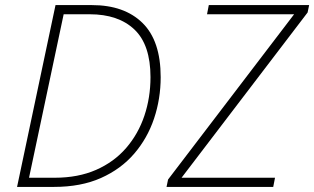

<svg xmlns="http://www.w3.org/2000/svg" viewBox="-20 -734 1234 754"><path d="M47 0 198 -714H341Q468 -714 539.5 -644Q611 -574 611 -431Q611 -346 585 -268.5Q559 -191 507 -130.5Q455 -70 376.5 -35Q298 0 192 0ZM94 -36H195Q287 -36 357.5 -67Q428 -98 475.5 -153Q523 -208 547 -279.5Q571 -351 571 -431Q571 -558 508 -618Q445 -678 332 -678H230ZM634 0 640 -29 1135 -678H793L800 -714H1194L1188 -685L693 -36H1060L1053 0Z"/></svg>

Font: Noto Sans Disp ExtLt
Style: Italic
Weight: 200
Italic angle: -12°
Designer: Monotype Design Team
Foundry: Monotype Imaging Inc.
Version: Version 2.000;GOOG;noto-source:20170915:90ef993387c0